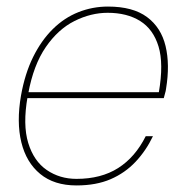

<svg xmlns="http://www.w3.org/2000/svg" viewBox="-20 -553 559 585"><path d="M213 12Q145 12 102.5 -23Q60 -58 45 -119.5Q30 -181 44 -262Q56 -329 81 -379.5Q106 -430 141 -464.5Q176 -499 219 -516Q262 -533 309 -533Q385 -533 428 -501Q471 -469 484.5 -412.5Q498 -356 486 -283Q485 -275 483 -269Q481 -263 479 -254H54L57 -272H464Q479 -359 463 -411.5Q447 -464 407 -489Q367 -514 308 -514Q257 -514 207 -489Q157 -464 119.5 -409.5Q82 -355 66 -268L64 -258Q49 -173 66 -117.5Q83 -62 122.5 -35Q162 -8 213 -8Q288 -8 340 -41Q392 -74 424 -138H446Q425 -94 393 -60Q361 -26 317 -7Q273 12 213 12Z"/></svg>

Font: DM Sans 10pt Thin
Style: Italic
Weight: 250
Italic angle: -10°
Version: Version 4.004;gftools[0.9.30]